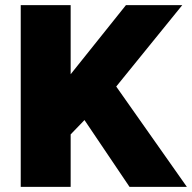

<svg xmlns="http://www.w3.org/2000/svg" viewBox="-20 -730 750 750"><path d="M61 0V-710H256V-440L472 -710H692L434 -392L710 0H486L310 -261L256 -205V0Z"/></svg>

Font: Raleway Black
Style: Regular
Weight: 900
Designer: Matt McInerney, Pablo Impallari, Rodrigo Fuenzalida
Foundry: Matt McInerney, Pablo Impallari, Rodrigo Fuenzalida
Version: Version 4.026